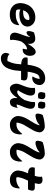

<svg xmlns="http://www.w3.org/2000/svg" viewBox="1590 -2402 1021 4240"><g transform="rotate(90 2100.0 -281.5)"><path d="M365 -552Q419 -552 459.5 -533Q500 -514 526 -483Q552 -452 561.5 -416.5Q571 -381 563 -349L561 -341Q548 -290 510 -259Q472 -228 417 -213.5Q362 -199 296 -199Q222 -199 195 -223H190Q187 -199 189 -176Q191 -153 200 -133Q222 -125 244 -122Q266 -119 290 -119Q370 -119 423.5 -140Q477 -161 530 -196H536Q535 -161 528 -135Q518 -95 502.5 -72.5Q487 -50 467 -34Q408 12 301 12Q227 12 173.5 -14Q120 -40 88.5 -84.5Q57 -129 49.5 -186.5Q42 -244 59 -307L62 -318Q93 -431 175 -491.5Q257 -552 365 -552ZM378 -420Q345 -420 312 -407Q279 -394 250.5 -364Q222 -334 205 -283Q216 -282 225 -282Q323 -282 364.5 -306Q406 -330 416 -367Q423 -398 423 -415Q415 -417 405 -418.5Q395 -420 378 -420Z M697 -523Q720 -532 760 -541Q800 -550 834 -550Q881 -550 908 -525.5Q935 -501 944 -465Q953 -429 945 -395L952 -392Q997 -474 1041.5 -517Q1086 -560 1125 -560Q1154 -560 1174 -540Q1194 -521 1202 -497.5Q1210 -474 1211.5 -452Q1213 -430 1211.5 -414.5Q1210 -399 1209 -396L1204 -376Q1203 -373 1197.5 -357Q1192 -341 1178 -321Q1164 -301 1139 -286.5Q1114 -272 1075 -272Q1070 -272 1065.5 -272.5Q1061 -273 1055 -274V-280Q1063 -303 1066 -324.5Q1069 -346 1069 -369H1062Q1047 -369 1021.5 -359.5Q996 -350 963.5 -323Q931 -296 896 -242Q886 -211 877 -177Q868 -143 862 -98Q853 -37 866 0Q840 8 809 8Q749 8 719 -33Q689 -74 707 -143Q725 -212 753.5 -281Q782 -350 797 -430L791 -433Q762 -390 742.5 -374Q723 -358 703 -358Q677 -358 668.5 -382Q660 -406 673 -461Q677 -475 682 -489.5Q687 -504 697 -523Z M1173 23H1179Q1204 48 1234 57Q1264 66 1302 66Q1310 66 1316.5 65.5Q1323 65 1327 64Q1342 33 1356 -5Q1380 -67 1388.5 -124Q1397 -181 1400 -239Q1303 -246 1270 -281Q1237 -316 1250 -363Q1253 -375 1257 -382H1409Q1413 -419 1420.5 -459Q1428 -499 1441 -542Q1465 -622 1506 -672.5Q1547 -723 1598.5 -746.5Q1650 -770 1706 -770Q1749 -770 1776 -759.5Q1803 -749 1827 -725Q1850 -703 1855 -670Q1860 -637 1852 -606L1850 -598Q1837 -546 1794.5 -514.5Q1752 -483 1699 -483Q1684 -483 1669 -488V-494Q1695 -537 1706.5 -570Q1718 -603 1725 -644Q1722 -645 1715 -645Q1666 -645 1637 -616Q1609 -588 1590 -520Q1580 -484 1573.5 -449.5Q1567 -415 1562 -382H1632Q1689 -382 1717 -370Q1745 -358 1752 -335Q1759 -312 1753 -279Q1749 -257 1738 -237H1547Q1542 -166 1533 -98.5Q1524 -31 1497 37Q1463 126 1401.5 167.5Q1340 209 1274 209Q1237 209 1214.5 200Q1192 191 1180 179Q1161 159 1152 133.5Q1143 108 1152 69Q1156 53 1161 42.5Q1166 32 1173 23Z M1918 -539Q1930 -544 1949.5 -546Q1969 -548 1989 -548Q2057 -548 2078.5 -503.5Q2100 -459 2083 -394Q2071 -351 2043.5 -291Q2016 -231 1972 -167Q1987 -152 2014 -152Q2049 -152 2095.5 -193.5Q2142 -235 2188 -311Q2208 -372 2222.5 -426Q2237 -480 2232 -540Q2253 -546 2280 -546Q2322 -546 2345 -529Q2368 -512 2376 -486Q2384 -460 2381 -432Q2374 -374 2348.5 -314.5Q2323 -255 2303 -201Q2291 -172 2285 -142Q2293 -139 2303 -139Q2331 -139 2357 -161H2363Q2362 -144 2355 -119Q2347 -88 2340 -70Q2333 -52 2325 -38Q2312 -14 2286 -2Q2260 10 2228 10Q2198 10 2177 -12Q2156 -34 2147.5 -70.5Q2139 -107 2146 -152H2138Q2116 -110 2082.5 -73Q2049 -36 2010 -13Q1971 10 1932 10Q1903 10 1881 -8Q1859 -26 1846 -54Q1833 -82 1829 -113Q1825 -144 1832 -170Q1847 -225 1869.5 -276.5Q1892 -328 1907 -383Q1931 -473 1918 -539ZM2031 -766Q2047 -768 2062 -770Q2077 -772 2097 -772Q2142 -772 2159 -742.5Q2176 -713 2162 -660L2151 -618Q2135 -615 2118.5 -613Q2102 -611 2084 -611Q2044 -611 2025 -635.5Q2006 -660 2019 -716ZM2242 -766Q2258 -768 2273 -770Q2288 -772 2308 -772Q2353 -772 2370 -742.5Q2387 -713 2373 -660L2362 -618Q2346 -615 2329.5 -613Q2313 -611 2295 -611Q2255 -611 2236 -635.5Q2217 -660 2230 -716Z M2518 -714Q2547 -726 2592 -736.5Q2637 -747 2686 -754Q2735 -761 2773 -761Q2811 -761 2842.5 -742Q2874 -723 2890.5 -692.5Q2907 -662 2901 -627Q2890 -566 2861.5 -511Q2833 -456 2799 -403.5Q2765 -351 2736 -298Q2707 -245 2694 -186Q2691 -174 2689 -162Q2687 -150 2686 -139Q2696 -136 2707 -135.5Q2718 -135 2728 -135Q2767 -135 2799.5 -147Q2832 -159 2865 -187Q2898 -215 2937 -263H2943Q2947 -239 2947.5 -210.5Q2948 -182 2940 -150Q2930 -106 2915 -79.5Q2900 -53 2875 -33Q2824 10 2731 10Q2687 10 2650 -8Q2613 -26 2587 -56Q2561 -86 2549 -122.5Q2537 -159 2543 -197Q2552 -263 2578.5 -319Q2605 -375 2638 -426.5Q2671 -478 2701 -530.5Q2731 -583 2747 -641L2740 -646Q2707 -613 2667 -593Q2627 -573 2591 -564Q2555 -555 2532 -555Q2502 -555 2492 -578Q2482 -601 2495 -656Q2499 -670 2504 -684Q2509 -698 2518 -714Z M3118 -714Q3147 -726 3192 -736.5Q3237 -747 3286 -754Q3335 -761 3373 -761Q3411 -761 3442.5 -742Q3474 -723 3490.5 -692.5Q3507 -662 3501 -627Q3490 -566 3461.5 -511Q3433 -456 3399 -403.5Q3365 -351 3336 -298Q3307 -245 3294 -186Q3291 -174 3289 -162Q3287 -150 3286 -139Q3296 -136 3307 -135.5Q3318 -135 3328 -135Q3367 -135 3399.5 -147Q3432 -159 3465 -187Q3498 -215 3537 -263H3543Q3547 -239 3547.5 -210.5Q3548 -182 3540 -150Q3530 -106 3515 -79.5Q3500 -53 3475 -33Q3424 10 3331 10Q3287 10 3250 -8Q3213 -26 3187 -56Q3161 -86 3149 -122.5Q3137 -159 3143 -197Q3152 -263 3178.5 -319Q3205 -375 3238 -426.5Q3271 -478 3301 -530.5Q3331 -583 3347 -641L3340 -646Q3307 -613 3267 -593Q3227 -573 3191 -564Q3155 -555 3132 -555Q3102 -555 3092 -578Q3082 -601 3095 -656Q3099 -670 3104 -684Q3109 -698 3118 -714Z M3685 -540H3863Q3869 -557 3873 -574.5Q3877 -592 3880 -610Q3884 -633 3884.5 -655.5Q3885 -678 3881 -700Q3901 -706 3918 -708Q3935 -710 3952 -710Q4000 -710 4023 -685Q4046 -660 4039 -607Q4035 -575 4025 -540H4124Q4166 -540 4181 -515Q4196 -490 4186 -453Q4182 -436 4176 -420.5Q4170 -405 4162 -390H3967Q3945 -339 3924.5 -290Q3904 -241 3897 -194Q3891 -160 3893 -138Q3903 -134 3915 -132Q3927 -130 3944 -130Q3982 -130 4032 -147Q4082 -164 4133 -210H4139Q4141 -194 4139.5 -172.5Q4138 -151 4132 -123Q4125 -94 4115.5 -73.5Q4106 -53 4089 -36Q4064 -11 4029.5 -0.5Q3995 10 3946 10Q3885 10 3838 -18Q3791 -46 3766 -90Q3741 -134 3746 -183Q3751 -238 3768 -289.5Q3785 -341 3806 -390Q3649 -397 3678 -521Q3681 -531 3685 -540Z"/></g></svg>

Font: Recursive Mn Csl St XBd
Style: Italic
Weight: 800
Italic angle: -15°
Monospace: yes
Version: Version 1.079;hotconv 1.0.112;makeotfexe 2.5.65598; ttfautoh